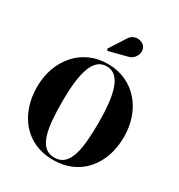

<svg xmlns="http://www.w3.org/2000/svg" viewBox="-231 -1171 1248 1336"><g transform="rotate(30 393.0 -503.0)"><path d="M393.5 10Q312 10 247.2 -18.8Q182.5 -47.5 137.2 -99.8Q92 -152 68 -222.2Q44 -292.5 44 -375Q44 -457.5 69.2 -527.8Q94.5 -598 140.8 -650.2Q187 -702.5 251.2 -731.2Q315.5 -760 393.5 -760Q471.5 -760 535.5 -731.2Q599.5 -702.5 646 -650.2Q692.5 -598 717.5 -527.8Q742.5 -457.5 742.5 -375Q742.5 -292.5 718.8 -222.2Q695 -152 649.5 -99.8Q604 -47.5 539.5 -18.8Q475 10 393.5 10ZM393.5 -8.5Q439.5 -8.5 468.2 -34.8Q497 -61 512.8 -109.8Q528.5 -158.5 534.2 -225.8Q540 -293 540 -375Q540 -457 532.8 -524.2Q525.5 -591.5 509 -640.2Q492.5 -689 464.2 -715.2Q436 -741.5 393.5 -741.5Q351.5 -741.5 323 -715.2Q294.5 -689 278 -640.2Q261.5 -591.5 254.2 -524.2Q247 -457 247 -375Q247 -293 252.8 -225.8Q258.5 -158.5 274.2 -109.8Q290 -61 318.8 -34.8Q347.5 -8.5 393.5 -8.5ZM344 -836.5 334.5 -849.5 414.5 -974Q431.5 -1003.5 457 -1011.8Q482.5 -1020 506.2 -1012.8Q530 -1005.5 541 -989Q554.5 -969.5 551.8 -944.5Q549 -919.5 531.2 -899Q513.5 -878.5 482.5 -872.5Z"/></g></svg>

Font: Bodoni Moda 11pt ExtraBold
Style: Regular
Weight: 800
Designer: Owen Earl
Foundry: indestructible type
Version: Version 2.004